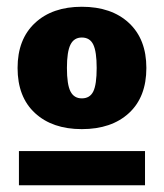

<svg xmlns="http://www.w3.org/2000/svg" viewBox="-20 -681 485 568"><path d="M222 -299Q135 -299 83.5 -346.5Q32 -394 32 -480Q32 -565 83.5 -613Q135 -661 222 -661Q310 -661 361.5 -613Q413 -565 413 -480Q413 -394 361.5 -346.5Q310 -299 222 -299ZM222 -390Q246 -390 256 -410.5Q266 -431 266 -480Q266 -528 256 -549Q246 -570 222 -570Q199 -570 188.5 -549Q178 -528 178 -480Q178 -431 188.5 -410.5Q199 -390 222 -390ZM36 -133V-234H409V-133Z"/></svg>

Font: Work Sans ExtraBold
Style: Regular
Weight: 800
Designer: Wei Huang
Foundry: Wei Huang
Version: Version 2.012; ttfautohint (v1.8.3)